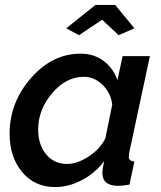

<svg xmlns="http://www.w3.org/2000/svg" viewBox="-20 -750 655 780"><path d="M249 -635 368 -730H448L526 -635L462 -607L395 -670L301 -607ZM19 -206Q19 -334 106 -433Q193 -532 307 -532Q362 -532 401.5 -502Q441 -472 457 -424L478 -522H589L505 -130Q503 -118 503 -115Q503 -95 526 -94L506 0Q474 5 461 5Q396 5 396 -47Q396 -63 403 -95Q366 -46 312 -18Q258 10 205 10Q120 10 69.5 -51.5Q19 -113 19 -206ZM408 -188 436 -325Q430 -373 396.5 -405.5Q363 -438 321 -438Q248 -438 191.5 -371Q135 -304 135 -224Q135 -163 167 -123.5Q199 -84 253 -84Q294 -84 340.5 -114.5Q387 -145 408 -188Z"/></svg>

Font: Raleway-v4020 SemiBold
Style: Italic
Weight: 600
Italic angle: -12°
Designer: Matt McInerney, Pablo Impallari, Rodrigo Fuenzalida
Foundry: Matt McInerney, Pablo Impallari, Rodrigo Fuenzalida
Version: Version 4.020;PS 004.020;hotconv 1.0.88;makeotf.lib2.5.64775